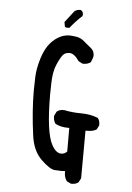

<svg xmlns="http://www.w3.org/2000/svg" viewBox="-56 -858 612 890"><g transform="rotate(5 250.0 -413.0)"><path d="M314 -10H308L288 -20Q276 -37 276 -59V-66Q270 -65 259 -65Q249 -65 227 -66.5Q205 -68 164 -107.5Q123 -147 114 -220Q99 -329 99 -427Q99 -451 100.5 -489.5Q102 -528 116.5 -575.5Q131 -623 156 -651Q196 -694 243 -694Q252 -694 273 -691Q294 -688 310.5 -673.5Q327 -659 346 -644Q361 -632 361 -610Q361 -602 351 -579Q337 -569 319 -569H313L294 -579Q271 -613 249 -613Q231 -613 220.5 -602.5Q210 -592 194 -556.5Q178 -521 177 -467L176 -415Q176 -235 208 -179Q227 -145 251 -145Q267 -145 278 -157V-267H270Q239 -267 213 -280Q203 -294 203 -311V-317L213 -337Q225 -347 242 -347H248Q286 -339 328 -339Q370 -339 405 -325Q415 -314 415 -296V-290L405 -271Q390 -261 363 -261H354L353 -39L343 -20Q331 -10 314 -10ZM238 -729H223L217 -732L213 -754L254 -807Q264 -816 279 -816H284Q295 -809 295 -797L294 -789Q264 -762 238 -729Z"/></g></svg>

Font: Xiaolai SC
Style: Regular
Weight: 400
Designer: Nozomi Seto 瀬戸のぞみ
Version: Version 3.11;December 4, 2020;FontCreator 13.0.0.2613 64-bit